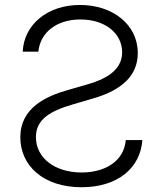

<svg xmlns="http://www.w3.org/2000/svg" viewBox="-20 -758 669 790"><path d="M137.8 -545.5C146 -626.4 214.8 -677.9 311.1 -677.9C412.6 -677.9 482.6 -620.7 482.6 -542.6C482.6 -465.9 408.4 -430 337.7 -410.2L261 -388.1C168.7 -362.2 63.6 -313.9 63.6 -193.2C63.6 -76.7 158 12.4 315.7 12.4C464.1 12.4 557.9 -66.8 565.7 -181.8H497.5C490.4 -95.5 413.7 -48.3 315.7 -48.3C207 -48.3 127.8 -106.9 127.8 -194.2C127.8 -268.5 189.6 -302.2 279.8 -328.5L366.8 -354C480.8 -387.8 546.9 -446.4 546.9 -539.8C546.9 -657 443.5 -737.6 309.3 -737.6C174 -737.6 78.5 -655.9 73.5 -545.5Z"/></svg>

Font: Karasuma Gothic
Style: Light
Weight: 300
Designer: Rasmus Andersson / Ryoko Nishizuka
Foundry: rsms
Version: Version 1.00